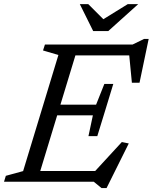

<svg xmlns="http://www.w3.org/2000/svg" viewBox="-38 -904 760 955"><path d="M252.5 -630.5 176 -653 185.5 -682.5H353.5L146 0H-18L-9 -29.5L77 -53ZM603 -647.5 624 -628.5H285L302.5 -682.5H621.5L679 -710.5H701.5L656 -492.5H618ZM467 31.5 428.5 0H94L111.5 -53.5H463.5L418 -34.5L568 -197.5L602.5 -190.5L492 31.5ZM446 -227H402L424 -330.5H195L211.5 -383.5H440L481 -486.5H525.5L486 -357ZM649.5 -883.5 500.5 -749.5H425.5L359 -883.5H401L482 -802.5H466.5L597.5 -883.5Z"/></svg>

Font: Newsreader
Style: Italic
Weight: 400
Italic angle: -17°
Designer: Hugues Gentile
Foundry: Production Type
Version: Version 1.003